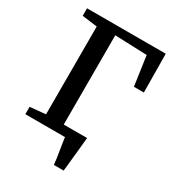

<svg xmlns="http://www.w3.org/2000/svg" viewBox="-216 -864 1054 1164"><g transform="rotate(30 310.5 -281.5)"><path d="M221 -62H412V-39.5H221ZM346 180Q344.5 161 341 136.8Q337.5 112.5 333.2 87Q329 61.5 325.5 38.8Q322 16 320 0L277.5 -62H439Q437 -44 434.8 -19.5Q432.5 5 429.8 32.5Q427 60 424.2 87Q421.5 114 419 138.2Q416.5 162.5 414.5 180ZM42.5 0V-51.5L151.5 -62V-676.5L45.5 -690.5V-743H596.5L599 -473H529.5L500 -678.5L275.5 -687V-62L427.5 -51.5V0Z"/></g></svg>

Font: Merriweather 24pt SemiBold
Style: Regular
Weight: 600
Designer: Eben Sorkin
Foundry: Eben Sorkin
Version: Version 2.100